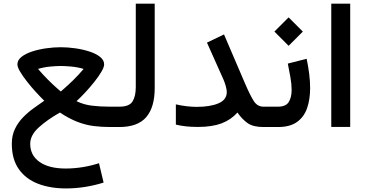

<svg xmlns="http://www.w3.org/2000/svg" viewBox="-20 -698 2016 1055"><path d="M223.1 -144.5Q203.1 -164.1 177.7 -191.7Q152.3 -219.2 129.2 -248.8Q106 -278.3 90.8 -303.7Q75.7 -329.1 75.7 -344.2Q75.7 -367.7 98.1 -385.5Q120.6 -403.3 156.5 -415Q192.4 -426.8 233.9 -432.6Q275.4 -438.5 314 -438.5Q352.1 -438.5 393.6 -432.6Q435.1 -426.8 471.2 -415Q507.3 -403.3 529.8 -385.5Q552.2 -367.7 552.2 -344.2Q552.2 -329.1 537.1 -303.5Q522 -277.8 498.5 -248.3Q475.1 -218.8 449 -190.7Q422.9 -162.6 400.4 -142.1Q439.5 -123 484.9 -117.4Q530.3 -111.8 585 -111.8H615.7V0H586.4Q537.6 0 493.9 -5.6Q450.2 -11.2 405.8 -28.3Q361.3 -45.4 309.1 -79.6Q238.8 -39.6 192.4 2.7Q146 44.9 146 92.3Q146 155.8 197.5 191.9Q249 228 340.8 228Q387.2 228 435.1 220.2Q482.9 212.4 523.9 198.7L549.3 305.2Q501.5 320.3 448.7 328.9Q396 337.4 342.3 337.4Q255.9 337.4 188.7 311.5Q121.6 285.6 83.3 231.2Q44.9 176.8 44.9 92.3Q44.9 46.4 62 10.7Q79.1 -24.9 106.4 -53Q133.8 -81.1 164.8 -103.3Q195.8 -125.5 223.1 -144.5ZM314 -335.4Q291 -335.4 256.6 -332.3Q222.2 -329.1 189 -319.3Q215.8 -287.6 244.6 -259Q273.4 -230.5 293.7 -212.9Q314 -195.3 314 -195.3Q314 -195.3 334.2 -212.9Q354.5 -230.5 383.8 -259Q413.1 -287.6 439.5 -319.3Q406.7 -329.1 371.8 -332.3Q336.9 -335.4 314 -335.4Z M596.2 -111.8H635.3Q690.9 -111.8 708.5 -140.9Q726.1 -169.9 726.1 -219.2V-677.7H830.1V-214.4Q830.1 -108.4 783.4 -54.2Q736.8 0 634.8 0H596.2Z M1226.1 -192.4Q1226.1 -205.1 1220.5 -225.1Q1214.8 -245.1 1208 -260.7L1117.2 -463.9L1210.9 -508.8L1326.2 -239.7Q1355 -172.9 1374.8 -142.3Q1394.5 -111.8 1427.7 -111.8H1448.2V0H1427.7Q1371.6 0 1341.3 -21Q1311 -42 1284.7 -79.6Q1249 -39.6 1197 -20Q1145 -0.5 1068.4 -0.5Q1030.3 -0.5 1002 -3.7Q973.6 -6.8 946.3 -13.2V-124.5Q976.1 -117.7 1005.4 -114.3Q1034.7 -110.8 1061 -110.8Q1134.3 -110.8 1180.2 -130.1Q1226.1 -149.4 1226.1 -192.4Z M1507.3 0H1428.7V-111.8H1507.3Q1550.8 -111.8 1566.7 -137.7Q1582.5 -163.6 1582.5 -203.6Q1582.5 -235.8 1575.7 -273.7Q1568.8 -311.5 1561.5 -348.6L1665 -375Q1673.8 -332.5 1679 -292Q1684.1 -251.5 1684.1 -213.9Q1684.1 -152.3 1667.5 -104Q1650.9 -55.7 1612.1 -27.8Q1573.2 0 1507.3 0ZM1565.9 -602.5 1644 -524.4 1565.9 -446.3 1487.8 -524.4Z M1904.3 -677.7V-0.5H1800.3V-677.7Z"/></svg>

Font: Vazirmatn FD NL Medium
Style: Regular
Weight: 500
Designer: Saber Rastikerdar
Foundry: Saber Rastikerdar
Version: Version 33.003